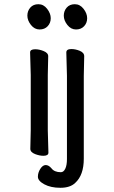

<svg xmlns="http://www.w3.org/2000/svg" viewBox="-20 -724 540 912"><path d="M186 16Q168 16 147 8Q124 -1 124 -17L126 -105V-368L123 -475Q123 -490 147 -490Q166 -490 186 -482Q209 -473 209 -457L207 -368V-105L210 1Q210 16 186 16ZM300 -605.5Q283 -627 283 -649.5Q283 -672 297 -688Q311 -704 335.5 -704Q360 -704 377 -682Q394 -660 394 -637.5Q394 -615 379.5 -599.5Q365 -584 341 -584Q317 -584 300 -605.5ZM319 -491Q338 -491 358 -483Q380 -474 380 -457L378 -364V30Q378 108 337 145Q313 168 267 168Q221 168 190.5 151.5Q160 135 160 115.5Q160 96 171.5 78Q183 60 197 60Q211 60 224 75Q238 94 269 94Q282 94 290 77.5Q298 61 298 31V-364L295 -475Q295 -491 319 -491ZM127 -605.5Q110 -627 110 -649.5Q110 -672 124 -688Q138 -704 162.5 -704Q187 -704 204 -682Q221 -660 221 -637.5Q221 -615 206.5 -599.5Q192 -584 168 -584Q144 -584 127 -605.5Z"/></svg>

Font: Moon Stars Kai HW
Style: Bold
Weight: 700
Designer: GuiWonder
Version: Version 1.101